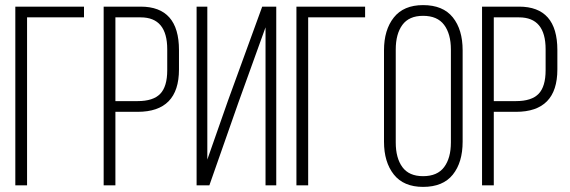

<svg xmlns="http://www.w3.org/2000/svg" viewBox="-20 -726 2232 752"><path d="M86 -658V0H40V-700H309V-658Z M531 -700Q681 -700 681 -530V-454Q681 -288 519 -288H432V0H386V-700ZM519 -330Q580 -330 607.5 -358.5Q635 -387 635 -451V-533Q635 -658 531 -658H432V-330Z M914 -325 800 0H750V-700H792V-101L873 -332L1007 -700H1062V0H1020V-619Z M1187 -658V0H1141V-700H1410V-658Z M1484 -529Q1484 -609 1522.5 -657.5Q1561 -706 1637 -706Q1715 -706 1753.5 -658Q1792 -610 1792 -529V-171Q1792 -90 1753.5 -42Q1715 6 1637 6Q1561 6 1522.5 -42.5Q1484 -91 1484 -171ZM1530 -168Q1530 -107 1556 -71.5Q1582 -36 1637 -36Q1693 -36 1719.5 -71.5Q1746 -107 1746 -168V-532Q1746 -593 1719.5 -628.5Q1693 -664 1637 -664Q1582 -664 1556 -628.5Q1530 -593 1530 -532Z M2013 -700Q2163 -700 2163 -530V-454Q2163 -288 2001 -288H1914V0H1868V-700ZM2001 -330Q2062 -330 2089.5 -358.5Q2117 -387 2117 -451V-533Q2117 -658 2013 -658H1914V-330Z"/></svg>

Font: Bebas Neue Book
Style: Regular
Weight: 300
Designer: Ryoichi Tsunekawa
Foundry: Ryoichi Tsunekawa
Version: Version 1.003;PS 001.003;hotconv 1.0.88;makeotf.lib2.5.64775